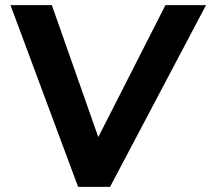

<svg xmlns="http://www.w3.org/2000/svg" viewBox="-20 -732 827 752"><path d="M628 -712H787L411 0H286L21 -712H183L365 -195Z"/></svg>

Font: Muli ExtraBold
Style: Italic
Weight: 800
Italic angle: -4.541°
Designer: Vernon Adams
Foundry: Vernon Adams
Version: Version 2.000